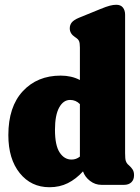

<svg xmlns="http://www.w3.org/2000/svg" viewBox="-20 -775 587 805"><path d="M15 -208.5Q15 -327.5 75.8 -392.8Q136.5 -458 234.5 -458Q280 -458 315 -439.5V-575.5Q315 -595 311.2 -603Q307.5 -611 299 -616.5L294.5 -619.5Q272.5 -634 272.5 -656Q272.5 -670.5 281 -681Q289.5 -691.5 311 -700.5L400.5 -737Q426 -747.5 440.5 -751.2Q455 -755 467.5 -755Q486 -755 495.2 -743.5Q504.5 -732 504.5 -713.5V-133Q504.5 -108.5 507.5 -100Q510.5 -91.5 515.5 -86.5L520.5 -82Q530.5 -73 536.2 -64Q542 -55 542 -40.5Q542 -21.5 530.8 -10.8Q519.5 0 500.5 0H405Q379 0 357.5 -16.5Q336 -33 328 -56.5Q299 -24.5 264.5 -7.2Q230 10 187.5 10Q110.5 10 62.8 -49.2Q15 -108.5 15 -208.5ZM210.5 -231Q210.5 -165.5 230 -135.8Q249.5 -106 280 -106Q299.5 -106 315 -118.5V-338.5Q298 -356 274 -356Q245.5 -356 228 -324Q210.5 -292 210.5 -231Z"/></svg>

Font: Fraunces 144pt SuperSoft Black
Style: Regular
Weight: 900
Version: Version 1.000;[b76b70a41]